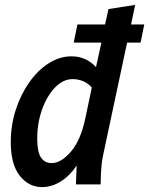

<svg xmlns="http://www.w3.org/2000/svg" viewBox="-20 -753 609 784"><path d="M281 -579 296 -653H409L423 -716L532 -733L515 -653H569L554 -579H499L402 -124Q397 -101 395 -81.5Q393 -62 392 -39L391 0H290L293 -77Q265 -35 228 -12Q191 11 152 11Q97 11 60.5 -35.5Q24 -82 24 -173Q24 -242 44.5 -305Q65 -368 100 -417.5Q135 -467 179.5 -495Q224 -523 272 -523Q331 -523 372 -479L394 -579ZM132 -187Q132 -132 147.5 -109.5Q163 -87 191 -87Q229 -87 269 -133Q309 -179 328 -268L355 -396Q337 -415 317 -422.5Q297 -430 277 -430Q238 -430 205 -396Q172 -362 152 -306.5Q132 -251 132 -187Z"/></svg>

Font: Radio Canada Condensed Medium
Style: Italic
Weight: 500
Width: 3
Italic angle: -12°
Designer: Charles Daoud, Etienne Aubert Bonn, Alexandre Saumier Demers, Jacques Le Bailly
Foundry: Radio-Canada
Version: Version 2.104; ttfautohint (v1.8.4.7-5d5b);gftools[0.9.28.de